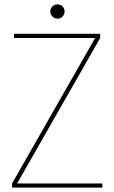

<svg xmlns="http://www.w3.org/2000/svg" viewBox="-20 -854 521 874"><path d="M35 0V-19L413 -681H44V-700H436V-681L58 -19H446V0ZM242 -769Q228 -769 218.5 -779Q209 -789 209 -802Q209 -815 218.5 -824.5Q228 -834 242 -834Q256 -834 265 -824.5Q274 -815 274 -802Q274 -789 265 -779Q256 -769 242 -769Z"/></svg>

Font: DM Sans 28pt Thin
Style: Regular
Weight: 250
Version: Version 4.004;gftools[0.9.30]